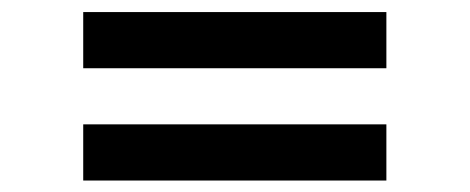

<svg xmlns="http://www.w3.org/2000/svg" viewBox="-20 -522 790 323"><path d="M120 -407.2V-501.7H630V-407.2ZM120 -218.3V-312.8H630V-218.3Z"/></svg>

Font: Manrope ExtraLight
Style: Regular
Weight: 200
Designer: Mikhail Sharanda
Foundry: Mikhail Sharanda
Version: Version 4.505